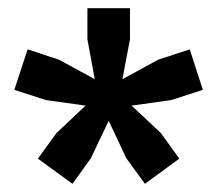

<svg xmlns="http://www.w3.org/2000/svg" viewBox="-20 -828 530 469"><path d="M301.5 -570 373 -503 418 -440.5 334 -379 288.5 -441.5 245.5 -533 202 -441.5 157 -379 72.5 -440.5 118 -503 189 -570 92.5 -583.5 15 -608.5 47.5 -707.5 124.5 -682 211.5 -634.5 193.5 -732V-808H297.5V-732L279 -634.5L366 -682L443.5 -707.5L475.5 -608.5L398 -583.5Z"/></svg>

Font: Encode Sans SmCnd
Style: Bold
Weight: 700
Width: 4
Designer: Multiple Designers
Foundry: Impallari Type
Version: Version 3.002; ttfautohint (v1.8.3) -l 8 -r 50 -G 200 -x 14 